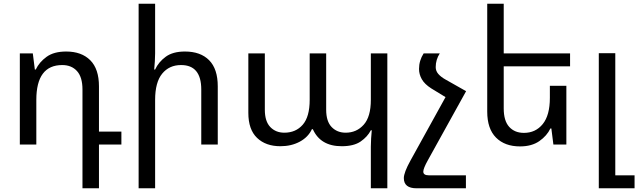

<svg xmlns="http://www.w3.org/2000/svg" viewBox="-20 -780 3444 1036"><path d="M425 236V-297Q425 -364 395.5 -396.5Q366 -429 316 -429Q176 -429 176 -241V0H87V-492H157L168 -405H173Q192 -445 231.5 -473.5Q271 -502 337 -502Q420 -502 467 -455Q514 -408 514 -314V-70H635V0H514V236Z M817 -760V-492Q817 -470 815.5 -449Q814 -428 812 -405H817Q836 -446 874.5 -474Q913 -502 978 -502Q1062 -502 1108.5 -455Q1155 -408 1155 -314V0H1066V-297Q1066 -429 957 -429Q893 -429 855 -382.5Q817 -336 817 -241V236H728V-760Z M1981 236V11Q1981 -12 1982.5 -33Q1984 -54 1986 -77H1981Q1963 -42 1926 -16.5Q1889 9 1824 9Q1709 9 1668 -83H1663Q1643 -40 1597.5 -15.5Q1552 9 1493 9Q1414 9 1367 -36Q1320 -81 1320 -171V-492H1409V-188Q1409 -125 1438.5 -94.5Q1468 -64 1514 -64Q1576 -64 1613.5 -107Q1651 -150 1651 -241V-492H1740V-188Q1740 -125 1769.5 -94.5Q1799 -64 1845 -64Q1904 -64 1942.5 -107Q1981 -150 1981 -241V-492H2070V236Z M2494 166V236H2228Q2159 236 2159 181Q2159 151 2195 86L2384 -256L2307 -303Q2271 -326 2256 -352.5Q2241 -379 2241 -408Q2241 -453 2266 -492H2353Q2331 -458 2331 -418Q2331 -397 2345 -381Q2359 -365 2382 -352L2495 -288L2289 84Q2264 129 2264 146Q2264 166 2294 166Z M2950 -87Q2931 -47 2890 -18.5Q2849 10 2786 10Q2704 10 2656.5 -37.5Q2609 -85 2609 -178V-760H2698V-492H3056V-422H2698V-195Q2698 -128 2727.5 -95.5Q2757 -63 2807 -63Q2870 -63 2908.5 -110.5Q2947 -158 2947 -252V-317H3036V0H2966L2955 -87Z M3211 236V-493H3300V166H3404V236Z"/></svg>

Font: Noto Sans Armenian
Style: Regular
Weight: 400
Designer: Monotype Design Team
Foundry: Monotype Imaging Inc.
Version: Version 2.040;GOOG;noto-fonts:20170220:a8a215d2e889